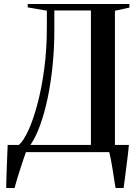

<svg xmlns="http://www.w3.org/2000/svg" viewBox="-20 -763 698 963"><path d="M11 180Q11.5 145.5 12.8 110Q14 74.5 15.5 37.8Q17 1 18.5 -36H74.5Q98 -56 122.5 -109.5Q147 -163 168 -242Q189 -321 202 -418.8Q215 -516.5 215 -625V-709.5L119 -726V-743H629V-725L556.5 -709V-36H626.5Q624.5 -14.5 622 7.2Q619.5 29 616.8 50.5Q614 72 611.2 93.5Q608.5 115 605.8 136.8Q603 158.5 600 180H559.5Q556 158 552 132.5Q548 107 544 81.8Q540 56.5 535.8 35Q531.5 13.5 528 0H110Q105.5 12.5 98.2 34Q91 55.5 82.5 81.5Q74 107.5 66.2 133.2Q58.5 159 53 180ZM132.5 -36H436V-710.5H252.5V-610.5Q252.5 -520.5 243.8 -434Q235 -347.5 219 -271.2Q203 -195 181 -134.5Q159 -74 132.5 -36Z"/></svg>

Font: Merriweather 144pt Medium
Style: Regular
Weight: 500
Version: Version 2.100